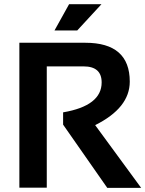

<svg xmlns="http://www.w3.org/2000/svg" viewBox="-20 -904 699 924"><path d="M73.2 -1V-698.2H390.6Q604.5 -698.2 604.5 -511.2Q604.5 -384.8 438 -301.8L659.2 0H496.1L283.7 -304.2V-363.3Q469.2 -395 469.2 -507.3Q469.2 -584.5 382.3 -584.5H205.1V-1ZM312.5 -883.8H468.3L351.6 -757.3H242.2Z"/></svg>

Font: SansationBold
Style: Bold
Weight: 700
Designer: Bernd Montag
Version: Version 1.301